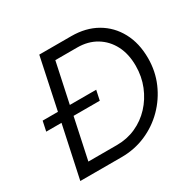

<svg xmlns="http://www.w3.org/2000/svg" viewBox="-152 -867 1052 1034"><g transform="rotate(-30 373.5 -350.0)"><path d="M64 0 133 -322H38L51 -383H146L213 -700H412Q502 -700 569 -661.5Q636 -623 673.5 -553.5Q711 -484 711 -391Q711 -310 680.5 -239.5Q650 -169 596.5 -115Q543 -61 472.5 -30.5Q402 0 321 0ZM154 -69H332Q395 -69 449.5 -93.5Q504 -118 545 -162Q586 -206 609.5 -264Q633 -322 633 -389Q633 -462 605 -516Q577 -570 526.5 -600.5Q476 -631 409 -631H273L220 -383H384L371 -322H208Z"/></g></svg>

Font: Red Hat Text
Style: Italic
Weight: 400
Italic angle: -12°
Designer: Pentagram, MCKL
Foundry: Pentagram, MCKL
Version: Version 1.023